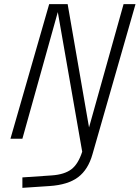

<svg xmlns="http://www.w3.org/2000/svg" viewBox="-20 -675 679 934"><path d="M88.9 0H30.8L219.2 -654.8H309.1L413.1 -55.2L581.1 -654.8H639.2L430.2 74.2Q409.2 149.9 359.9 187Q310.5 224.1 221.2 230L88.9 238.8V188L232.9 178.2Q293.5 173.8 326.9 148.7Q360.4 123.5 379.9 63L261.2 -616.2Z"/></svg>

Font: IntelOne Mono Light
Style: Italic
Weight: 300
Italic angle: -16°
Designer: Fred Shallcrass
Foundry: Frere-Jones Type LLC
Version: Version 1.200;hotconv 1.1.0;makeotfexe 2.6.0;FJTRelease1.2